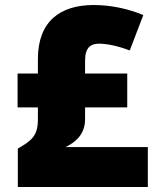

<svg xmlns="http://www.w3.org/2000/svg" viewBox="-20 -745 626 765"><path d="M353 -725C221 -725 131 -661 131 -510V-452H50V-317H131V-269C131 -202 104 -184 51 -153V0H569V-159H241C276 -176 319 -206 319 -270V-317H487V-452H319V-504C319 -557 343 -571 374 -571C404 -571 447 -563 497 -544L551 -685C494 -709 424 -725 353 -725Z"/></svg>

Font: Noto Sans Malayalam Black
Style: Regular
Weight: 900
Designer: Jelle Bosma - Monotype Design Team
Foundry: Monotype Imaging Inc.
Version: Version 2.104